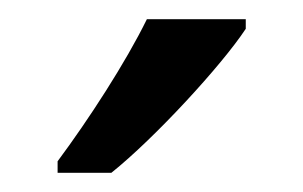

<svg xmlns="http://www.w3.org/2000/svg" viewBox="-20 -786 316 200"><path d="M236 -756V-766H133C111 -721 72 -661 40 -618V-606H96C141 -642 211 -718 236 -756Z"/></svg>

Font: Noto Sans Sinhala UI SemiCondensed
Style: Regular
Weight: 400
Width: 4
Designer: Jelle Bosma - Monotype Design Team
Foundry: Monotype Imaging Inc.
Version: Version 2.006